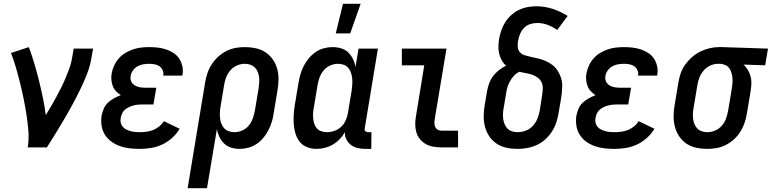

<svg xmlns="http://www.w3.org/2000/svg" viewBox="-20 -776 4064 1011"><path d="M126 0Q133 -44 129.5 -87Q126 -130 119.5 -172Q113 -214 104.5 -255.5Q96 -297 86 -337.5Q76 -378 64.5 -418Q53 -458 38 -497L132 -528Q148 -485 161 -441Q174 -397 185 -352.5Q196 -308 205.5 -262.5Q215 -217 221 -170Q236 -194 250 -218Q264 -242 277 -266.5Q290 -291 302.5 -315.5Q315 -340 325.5 -365.5Q336 -391 345.5 -416.5Q355 -442 359 -468L368 -520H470L461 -468Q454 -427 438 -386Q422 -345 403 -306Q384 -267 363 -228Q342 -189 319.5 -151Q297 -113 274 -75Q251 -37 227 0Z M717 8Q690 8 663 5Q636 2 612 -6.5Q588 -15 567 -30Q546 -45 532.5 -66.5Q519 -88 515 -114Q511 -140 515 -167Q519 -186 526.5 -204Q534 -222 548.5 -235.5Q563 -249 580.5 -258.5Q598 -268 616 -275Q603 -283 591.5 -295Q580 -307 574 -322.5Q568 -338 566.5 -355.5Q565 -373 568 -390Q572 -411 581.5 -431.5Q591 -452 606 -469Q621 -486 640.5 -497.5Q660 -509 680.5 -516Q701 -523 722.5 -525.5Q744 -528 765 -528Q788 -528 810.5 -525.5Q833 -523 854 -516Q875 -509 893.5 -497Q912 -485 923.5 -467.5Q935 -450 940 -428Q945 -406 941 -383L940 -378H839L840 -380Q842 -394 836 -407Q830 -420 819 -427.5Q808 -435 794 -437.5Q780 -440 766 -440Q750 -440 734.5 -437.5Q719 -435 704.5 -427Q690 -419 680 -405Q670 -391 668 -376Q665 -361 671 -347.5Q677 -334 689.5 -326.5Q702 -319 716.5 -316.5Q731 -314 746 -314H803L788 -226H731Q719 -226 707.5 -225Q696 -224 684 -221Q672 -218 660 -212.5Q648 -207 638.5 -199Q629 -191 623.5 -179.5Q618 -168 616 -156Q613 -143 615.5 -131Q618 -119 625.5 -109.5Q633 -100 644 -94.5Q655 -89 667 -85.5Q679 -82 692 -81Q705 -80 717 -80Q735 -80 752.5 -82.5Q770 -85 786.5 -91.5Q803 -98 818 -110Q833 -122 843 -138L926 -98Q910 -71 886 -49.5Q862 -28 834 -15Q806 -2 776 3Q746 8 717 8Z M968 215 1060 -341Q1064 -366 1072 -390Q1080 -414 1094.5 -436.5Q1109 -459 1128.5 -477Q1148 -495 1171.5 -507Q1195 -519 1219.5 -523.5Q1244 -528 1269 -528Q1298 -528 1326.5 -522Q1355 -516 1377.5 -501Q1400 -486 1416 -463.5Q1432 -441 1439.5 -414Q1447 -387 1446.5 -357.5Q1446 -328 1441 -299L1421 -179Q1418 -156 1411 -133.5Q1404 -111 1393 -90Q1382 -69 1366.5 -50Q1351 -31 1330.5 -17.5Q1310 -4 1287 2Q1264 8 1242 8Q1219 8 1197.5 1.5Q1176 -5 1160.5 -20Q1145 -35 1135.5 -54.5Q1126 -74 1122 -96L1070 215ZM1215 -80Q1235 -80 1255.5 -89Q1276 -98 1290 -115Q1304 -132 1311 -152.5Q1318 -173 1322 -193L1342 -313Q1344 -328 1345 -343Q1346 -358 1344 -372Q1342 -386 1336.5 -399Q1331 -412 1321 -421.5Q1311 -431 1297.5 -435.5Q1284 -440 1269 -440Q1248 -440 1227.5 -431Q1207 -422 1192.5 -405Q1178 -388 1170.5 -368Q1163 -348 1160 -327L1142 -219Q1139 -203 1138 -187Q1137 -171 1138.5 -156Q1140 -141 1145 -126.5Q1150 -112 1160 -101Q1170 -90 1184.5 -85Q1199 -80 1215 -80Z M1748 -600 1786 -756H1879L1824 -600ZM1647 8Q1621 8 1597.5 -1Q1574 -10 1559 -28.5Q1544 -47 1536.5 -70.5Q1529 -94 1527 -119Q1525 -144 1526.5 -170Q1528 -196 1532 -221L1552 -341Q1556 -364 1562.5 -386.5Q1569 -409 1580 -430Q1591 -451 1607 -470Q1623 -489 1643 -502.5Q1663 -516 1686 -522Q1709 -528 1731 -528Q1754 -528 1776 -521.5Q1798 -515 1813.5 -500Q1829 -485 1838.5 -465.5Q1848 -446 1852 -424L1868 -520H1970L1901 -103Q1900 -98 1900 -93.5Q1900 -89 1903 -86Q1906 -83 1910.5 -81.5Q1915 -80 1919 -80H1936L1935 8H1904Q1884 8 1864 3.5Q1844 -1 1829 -12Q1814 -23 1804.5 -41Q1795 -59 1796 -80Q1785 -60 1768.5 -43Q1752 -26 1732 -14.5Q1712 -3 1690 2.5Q1668 8 1647 8ZM1702 -80Q1721 -80 1741 -87Q1761 -94 1776.5 -108.5Q1792 -123 1800.5 -142.5Q1809 -162 1812 -181L1832 -301Q1834 -317 1835 -333Q1836 -349 1834.5 -364Q1833 -379 1828 -393.5Q1823 -408 1813.5 -419Q1804 -430 1789.5 -435Q1775 -440 1759 -440Q1739 -440 1718.5 -431Q1698 -422 1684 -405Q1670 -388 1662.5 -367.5Q1655 -347 1652 -327L1632 -207Q1629 -192 1628.5 -177.5Q1628 -163 1629.5 -149Q1631 -135 1636 -121.5Q1641 -108 1650 -98.5Q1659 -89 1673 -84.5Q1687 -80 1702 -80Z M2305 0Q2283 0 2262 -3.5Q2241 -7 2223 -17Q2205 -27 2192 -42.5Q2179 -58 2173 -77.5Q2167 -97 2166.5 -118.5Q2166 -140 2170 -162L2214 -432H2096V-520H2331L2269 -148Q2267 -137 2267.5 -126Q2268 -115 2272 -106.5Q2276 -98 2285 -93Q2294 -88 2305 -88H2392V0Z M2705 8Q2675 8 2647 2Q2619 -4 2596 -19Q2573 -34 2557.5 -56.5Q2542 -79 2534.5 -106Q2527 -133 2527 -162.5Q2527 -192 2532 -221L2545 -298Q2549 -319 2556.5 -339Q2564 -359 2577 -376Q2590 -393 2607.5 -407Q2625 -421 2645 -430Q2631 -442 2622 -458.5Q2613 -475 2608.5 -493.5Q2604 -512 2604.5 -531.5Q2605 -551 2608 -571Q2612 -593 2619.5 -615.5Q2627 -638 2640 -658.5Q2653 -679 2671.5 -696Q2690 -713 2711.5 -723.5Q2733 -734 2756.5 -738.5Q2780 -743 2803 -743Q2849 -743 2891 -729Q2933 -715 2969 -692L2914 -618Q2892 -634 2865 -644.5Q2838 -655 2809 -655Q2790 -655 2771.5 -649Q2753 -643 2739.5 -629Q2726 -615 2718.5 -597Q2711 -579 2708 -561Q2705 -544 2706.5 -527.5Q2708 -511 2718.5 -500Q2729 -489 2744.5 -484.5Q2760 -480 2775.5 -476.5Q2791 -473 2807 -469.5Q2823 -466 2837.5 -461Q2852 -456 2866 -448.5Q2880 -441 2892 -431.5Q2904 -422 2912.5 -409.5Q2921 -397 2927.5 -383Q2934 -369 2937.5 -353.5Q2941 -338 2940.5 -321.5Q2940 -305 2938.5 -288.5Q2937 -272 2934 -255L2921 -179Q2917 -154 2908.5 -129Q2900 -104 2885.5 -82Q2871 -60 2850.5 -41.5Q2830 -23 2805.5 -12Q2781 -1 2755.5 3.5Q2730 8 2705 8ZM2705 -80Q2727 -80 2748.5 -88Q2770 -96 2785.5 -113Q2801 -130 2809.5 -151Q2818 -172 2822 -193L2834 -270Q2837 -288 2838 -306.5Q2839 -325 2832.5 -340.5Q2826 -356 2812.5 -366.5Q2799 -377 2782.5 -382.5Q2766 -388 2748.5 -391Q2731 -394 2714 -398Q2698 -390 2686 -377Q2674 -364 2665.5 -348.5Q2657 -333 2652 -316.5Q2647 -300 2645 -284L2632 -207Q2629 -192 2628.5 -177Q2628 -162 2630 -148Q2632 -134 2637.5 -121Q2643 -108 2652.5 -98.5Q2662 -89 2676 -84.5Q2690 -80 2705 -80Z M3217 8Q3190 8 3163 5Q3136 2 3112 -6.5Q3088 -15 3067 -30Q3046 -45 3032.5 -66.5Q3019 -88 3015 -114Q3011 -140 3015 -167Q3019 -186 3026.5 -204Q3034 -222 3048.5 -235.5Q3063 -249 3080.5 -258.5Q3098 -268 3116 -275Q3103 -283 3091.5 -295Q3080 -307 3074 -322.5Q3068 -338 3066.5 -355.5Q3065 -373 3068 -390Q3072 -411 3081.5 -431.5Q3091 -452 3106 -469Q3121 -486 3140.5 -497.5Q3160 -509 3180.5 -516Q3201 -523 3222.5 -525.5Q3244 -528 3265 -528Q3288 -528 3310.5 -525.5Q3333 -523 3354 -516Q3375 -509 3393.5 -497Q3412 -485 3423.5 -467.5Q3435 -450 3440 -428Q3445 -406 3441 -383L3440 -378H3339L3340 -380Q3342 -394 3336 -407Q3330 -420 3319 -427.5Q3308 -435 3294 -437.5Q3280 -440 3266 -440Q3250 -440 3234.5 -437.5Q3219 -435 3204.5 -427Q3190 -419 3180 -405Q3170 -391 3168 -376Q3165 -361 3171 -347.5Q3177 -334 3189.5 -326.5Q3202 -319 3216.5 -316.5Q3231 -314 3246 -314H3303L3288 -226H3231Q3219 -226 3207.5 -225Q3196 -224 3184 -221Q3172 -218 3160 -212.5Q3148 -207 3138.5 -199Q3129 -191 3123.5 -179.5Q3118 -168 3116 -156Q3113 -143 3115.5 -131Q3118 -119 3125.5 -109.5Q3133 -100 3144 -94.5Q3155 -89 3167 -85.5Q3179 -82 3192 -81Q3205 -80 3217 -80Q3235 -80 3252.5 -82.5Q3270 -85 3286.5 -91.5Q3303 -98 3318 -110Q3333 -122 3343 -138L3426 -98Q3410 -71 3386 -49.5Q3362 -28 3334 -15Q3306 -2 3276 3Q3246 8 3217 8Z M3704 8Q3675 8 3646.5 2Q3618 -4 3595.5 -19Q3573 -34 3557.5 -56.5Q3542 -79 3534.5 -106Q3527 -133 3527 -162.5Q3527 -192 3532 -221L3552 -341Q3556 -366 3564.5 -390.5Q3573 -415 3588.5 -436.5Q3604 -458 3624 -475.5Q3644 -493 3667.5 -504.5Q3691 -516 3716 -522Q3741 -528 3766 -528H3781L4024 -520L4009 -432L3895 -436Q3908 -424 3917.5 -408.5Q3927 -393 3932 -375Q3937 -357 3936.5 -337.5Q3936 -318 3933 -299L3913 -179Q3909 -154 3901 -130Q3893 -106 3879 -83.5Q3865 -61 3845.5 -43Q3826 -25 3802.5 -13Q3779 -1 3754 3.5Q3729 8 3704 8ZM3705 -80Q3726 -80 3746.5 -89Q3767 -98 3781.5 -115Q3796 -132 3803 -152Q3810 -172 3814 -193L3834 -313Q3836 -327 3837 -341Q3838 -355 3836.5 -368.5Q3835 -382 3831 -394.5Q3827 -407 3819.5 -417.5Q3812 -428 3799 -433.5Q3786 -439 3774 -440H3760Q3740 -440 3719.5 -430.5Q3699 -421 3685 -404.5Q3671 -388 3663 -367.5Q3655 -347 3652 -327L3632 -207Q3629 -192 3628.5 -177Q3628 -162 3630 -148Q3632 -134 3637.5 -121Q3643 -108 3652.5 -98.5Q3662 -89 3676 -84.5Q3690 -80 3705 -80Z"/></svg>

Font: Iosevka SS18 Semibold
Style: Italic
Weight: 600
Italic angle: -9°
Monospace: yes
Designer: Belleve Invis
Foundry: Belleve Invis
Version: Version 25.1.1; ttfautohint (v1.8.4)